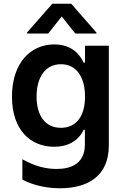

<svg xmlns="http://www.w3.org/2000/svg" viewBox="-20 -789 665 1022"><path d="M236.5 -610.4 308.6 -701.3 380.7 -610.4H493.3V-615.8L359 -769.2H258.5L123.9 -615.8V-610.4ZM298.3 213.1C453.1 213.1 559.3 144.2 559.3 -15.6V-545.5H432.5V-455.3H425.4C407.7 -494.7 365.1 -552.6 268.8 -552.6C142.8 -552.6 43.7 -453.8 43.7 -274.5C43.7 -96.6 142.8 -7.8 268.5 -7.8C361.9 -7.8 406.6 -57.9 425.4 -98H431.8V-19.9C431.8 80.6 360.4 110.4 280.9 110.4C221.2 110.4 162.3 94.1 99.1 58.6V167.3C164.1 200.6 235.8 213.1 298.3 213.1ZM304.3 -108.7C219.5 -108.7 174.7 -174.7 174.7 -275.2C174.7 -375.4 219.5 -447.1 304.3 -447.1C387.1 -447.1 432.5 -378.6 432.5 -274.9C432.5 -171.5 386.7 -108.7 304.3 -108.7Z"/></svg>

Font: TID UI Semi Bold
Style: Regular
Weight: 600
Designer: The TID Project Authors
Foundry: Bakken & Bæck
Version: Version 1.001;hotconv 1.0.109;makeotfexe 2.5.65596